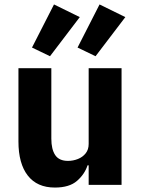

<svg xmlns="http://www.w3.org/2000/svg" viewBox="-20 -832 636 864"><path d="M379 0V-88H374Q361 -48 326.5 -18Q292 12 227 12Q147 12 105 -42Q63 -96 63 -195V-525H211V-208Q211 -160 228.5 -134Q246 -108 286 -108Q309 -108 330.5 -116.5Q352 -125 365.5 -142Q379 -159 379 -184V-525H527V0ZM339 -755 205 -579 124 -618 223 -812ZM544 -755 410 -579 329 -618 428 -812Z"/></svg>

Font: IBM Plex Sans Var
Style: Regular
Weight: 400
Designer: Mike Abbink, Paul van der Laan, Pieter van Rosmalen
Foundry: Bold Monday
Version: Version 3.000